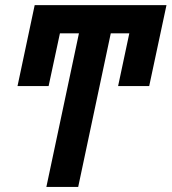

<svg xmlns="http://www.w3.org/2000/svg" viewBox="-20 -734 674 754"><path d="M162.1 0 290 -603H215.3L170.9 -396H48.8L116.2 -713.9H633.8L565.9 -396H443.8L487.8 -603H415L287.1 0Z"/></svg>

Font: Open Sans Condensed
Style: Bold Italic
Weight: 700
Width: 3
Italic angle: -12°
Designer: Monotype Design Team
Foundry: Monotype Imaging Inc.
Version: Version 3.003; ttfautohint (v1.8.4)